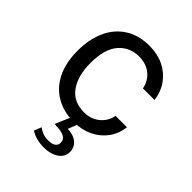

<svg xmlns="http://www.w3.org/2000/svg" viewBox="-208 -640 959 959"><g transform="rotate(45 271.5 -160.5)"><path d="M284.3 -527Q339.9 -527 384.2 -505.7Q428.6 -484.4 456.9 -445.3Q485.3 -406.3 492.2 -353.2H410.2Q405.6 -380.5 389.4 -403.1Q373.2 -425.7 346.8 -439.1Q320.3 -452.6 284.8 -452.6Q218.4 -452.6 176.8 -404.6Q135.2 -356.6 135.2 -257.3Q135.2 -167.9 173.5 -114.1Q211.7 -60.3 286.2 -60.3Q321.5 -60.3 347.9 -74.3Q374.2 -88.2 390.3 -110.8Q406.4 -133.4 410.9 -159.3H491.4Q484.8 -107.6 456.3 -69.4Q427.7 -31.3 383.4 -10.6Q339.2 10 284.3 10Q214.5 10 160.8 -20.4Q107 -50.8 76.7 -110.3Q46.4 -169.8 46.4 -256.7Q46.4 -337.3 74.2 -398.1Q101.9 -459 155.2 -493Q208.5 -527 284.3 -527ZM377.6 128.8Q377.6 153.8 362.7 171Q347.8 188.2 323.1 197Q298.5 205.9 269.2 205.9Q242.4 205.9 218.7 199.9Q194.9 193.9 174.3 180.8L189.8 142.2Q202.8 151.7 219.5 158.6Q236.2 165.5 258.4 165.5Q285.8 165.5 299 155.9Q312.2 146.3 312.2 129Q312.2 107.4 293.6 96.8Q275 86.1 232.4 85.1Q227.5 85.1 226.2 83.6Q224.8 82.1 226.4 78.4L262.7 -5H311.5L287.9 55.3Q322 56.9 341.6 68.2Q361.2 79.5 369.4 95.8Q377.6 112.2 377.6 128.8Z"/></g></svg>

Font: Public Sans Thin
Style: Regular
Weight: 100
Designer: The Public Sans project authors (U.S. Web Design System). Libre Franklin designed by Pablo Impallari and Rodrigo Fuenzal
Version: Version 1.008